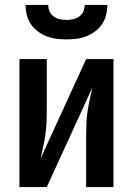

<svg xmlns="http://www.w3.org/2000/svg" viewBox="-20 -760 540 780"><path d="M59 0V-520H170V-312Q170 -287 169 -262.5Q168 -238 164.5 -213.5Q161 -189 155.5 -165Q150 -141 145 -116L330 -520H441V0H330V-208Q330 -233 331 -257.5Q332 -282 335.5 -306.5Q339 -331 344.5 -355Q350 -379 355 -404L170 0ZM250 -600Q229 -600 209 -602.5Q189 -605 169.5 -612.5Q150 -620 133.5 -632.5Q117 -645 105.5 -662Q94 -679 89 -699Q84 -719 84 -740H176Q176 -726 181.5 -713.5Q187 -701 198 -693Q209 -685 222.5 -682Q236 -679 250 -679Q264 -679 277.5 -682Q291 -685 302 -693Q313 -701 318.5 -713.5Q324 -726 324 -740H416Q416 -719 411 -699Q406 -679 394.5 -662Q383 -645 366.5 -632.5Q350 -620 330.5 -612.5Q311 -605 291 -602.5Q271 -600 250 -600Z"/></svg>

Font: Zed Mono
Style: Bold
Weight: 700
Monospace: yes
Designer: Belleve Invis
Foundry: Belleve Invis
Version: Version 1.0.0; ttfautohint (v1.8.4)